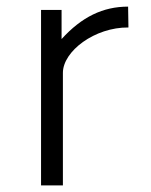

<svg xmlns="http://www.w3.org/2000/svg" viewBox="-20 -560 456 580"><path d="M104 0H170V-340C170 -405 266 -478 368 -477L367 -540C291 -540 227 -509 166 -442V-530H104Z"/></svg>

Font: 18Franklin Light
Style: Regular
Weight: 300
Designer: Pablo Impallari, Rodrigo Fuenzalida (Modified by Dan O. Williams)
Version: Version 0.025;PS 000.025;hotconv 1.0.88;makeotf.lib2.5.64775